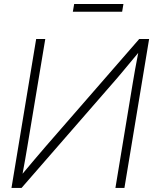

<svg xmlns="http://www.w3.org/2000/svg" viewBox="-20 -918 750 938"><path d="M587.9 0H543.9L627.9 -508.3Q632.8 -538.6 639.6 -576.4Q646.5 -614.3 655.3 -659.7Q617.7 -614.7 585.2 -575.4Q552.7 -536.1 525.4 -505.4L85.4 0H36.1L156.7 -727.5H201.2L113.8 -202.6Q109.4 -175.3 103 -139.4Q96.7 -103.5 90.3 -69.3Q120.1 -105 149.4 -139.6Q178.7 -174.3 204.6 -204.1L660.2 -727.5H708.5ZM583 -898.4 576.7 -860.8H335.9L342.3 -898.4Z"/></svg>

Font: Inter Display ExtraLight
Style: Italic
Weight: 200
Italic angle: -9.39999°
Designer: Rasmus Andersson
Foundry: rsms
Version: Version 4.000;git-a52131595